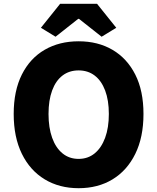

<svg xmlns="http://www.w3.org/2000/svg" viewBox="-20 -975 826 1009"><path d="M393 14Q292 14 215 -32.5Q138 -79 95 -166.5Q52 -254 52 -376Q52 -498 95 -583.5Q138 -669 215 -713.5Q292 -758 393 -758Q495 -758 571.5 -713Q648 -668 691 -583Q734 -498 734 -376Q734 -254 691 -166.5Q648 -79 571.5 -32.5Q495 14 393 14ZM393 -140Q442 -140 477.5 -169Q513 -198 532.5 -251Q552 -304 552 -376Q552 -448 532.5 -499.5Q513 -551 477.5 -578Q442 -605 393 -605Q344 -605 308.5 -578Q273 -551 254 -499.5Q235 -448 235 -376Q235 -304 254 -251Q273 -198 308.5 -169Q344 -140 393 -140ZM272 -782 195 -829 296 -955H490L591 -829L514 -782L395 -876H391Z"/></svg>

Font: Noto Sans SC Thin Black
Style: Regular
Weight: 900
Version: Version 2.004-H2;hotconv 1.0.118;makeotfexe 2.5.65603